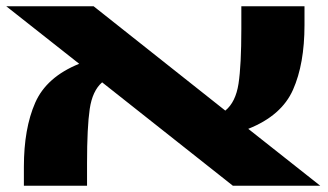

<svg xmlns="http://www.w3.org/2000/svg" viewBox="-25 -591 1044 611"><path d="M716 0 300 -329Q269 -302 260.5 -244Q252 -186 252 -72V0H51V-60Q51 -182 87 -264Q123 -346 227 -388L-5 -571H273L692 -239Q725 -266 734 -324.5Q743 -383 743 -499V-571H944V-511Q944 -388 907.5 -305.5Q871 -223 765 -181L994 0Z"/></svg>

Font: FiraGO Heavy
Style: Regular
Weight: 900
Designer: bBox Type
Foundry: bBox Type GmbH
Version: Version 1.001